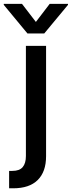

<svg xmlns="http://www.w3.org/2000/svg" viewBox="-65 -787 378 1011"><path d="M4.6 204.5Q-1.1 204.5 -6.2 204.5Q-11.4 204.5 -17 204.2V112.9H0Q38 112.9 54.7 92.7Q71.4 72.4 71.4 34.8V-545.5H177.6V35.5Q177.6 117.5 133.5 161Q89.5 204.5 4.6 204.5ZM168 -610.8H79.5L-45.1 -761.4V-766.7H50.8L123.9 -671.5L196.7 -766.7H293V-761.4Z"/></svg>

Font: Linik Sans Medium
Style: Regular
Weight: 500
Designer: Rasmus Andersson (font), Cristiano Sobral (main changes)
Foundry: rsms
Version: Version 3.018;June 1, 2022;FontCreator 14.0.0.2814 64-bit; t